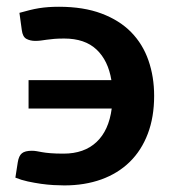

<svg xmlns="http://www.w3.org/2000/svg" viewBox="-20 -541 509 568"><path d="M37.5 -503Q53.5 -507.5 67.5 -511Q81.5 -514.5 95.5 -516.8Q109.5 -519 123.8 -520Q138 -521 154.5 -521Q227 -521 280.2 -501Q333.5 -481 368 -445.8Q402.5 -410.5 419.2 -362.2Q436 -314 436 -257.5Q436 -194.5 417.2 -145.2Q398.5 -96 363.8 -62Q329 -28 279.8 -10.2Q230.5 7.5 170 7.5Q156 7.5 138.2 6.5Q120.5 5.5 101.2 2.8Q82 0 62.2 -4.2Q42.5 -8.5 25.5 -15.5L32.5 -60.5Q35.5 -80 44.8 -87.5Q54 -95 74 -95Q81.5 -95 88.2 -93.8Q95 -92.5 104.8 -90.8Q114.5 -89 129.5 -87.8Q144.5 -86.5 168 -86.5Q229 -86.5 265.5 -120.8Q302 -155 310.5 -220H64.5V-304H309.5Q300 -362 265.5 -394.5Q231 -427 170 -427Q153 -427 140.5 -426Q128 -425 118.2 -423.5Q108.5 -422 100.5 -421Q92.5 -420 84.5 -420Q69.5 -420 58.2 -426Q47 -432 44.5 -452Z"/></svg>

Font: Lato
Style: Bold
Weight: 700
Designer: Lukasz Dziedzic
Foundry: tyPoland Lukasz Dziedzic
Version: Version 2.007; 2014-02-27